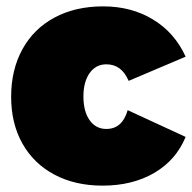

<svg xmlns="http://www.w3.org/2000/svg" viewBox="-20 -575 603 603"><path d="M314 -373Q281 -373 261.5 -345.5Q242 -318 242 -272Q242 -225 261.5 -197.5Q281 -170 314 -170Q364 -170 381 -229L563 -145Q533 -72 464.5 -32Q396 8 302 8Q216 8 151 -26.5Q86 -61 50.5 -124Q15 -187 15 -271Q15 -356 50.5 -420.5Q86 -485 151.5 -520Q217 -555 304 -555Q393 -555 461 -513.5Q529 -472 563 -397L384 -321Q362 -373 314 -373Z"/></svg>

Font: TypoPRO Montserrat Alternates
Style: Regular
Weight: 900
Designer: Julieta Ulanovsky
Foundry: Julieta Ulanovsky
Version: Version 6.001